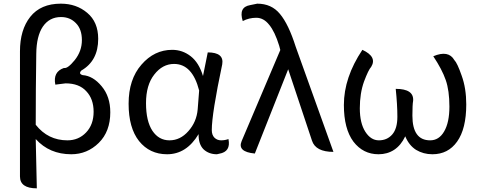

<svg xmlns="http://www.w3.org/2000/svg" viewBox="-20 -829 2622 1048"><path d="M181 199Q89 199 89 134V-549Q89 -666 145 -737Q202 -809 312 -809Q397 -809 456 -759Q516 -709 516 -617Q516 -497 424 -444Q407 -426 431 -419Q488 -415 535 -358Q582 -302 582 -216Q582 -111 519 -49Q456 13 369 13Q250 13 175 -70Q175 -62 181 199ZM348 -63Q409 -63 450 -106Q491 -149 491 -219Q491 -289 451 -331Q412 -374 338 -374L282 -367Q268 -437 329 -458Q349 -453 388 -501Q427 -550 427 -610Q427 -670 394 -703Q362 -736 313 -736Q250 -736 214 -684Q179 -632 178 -536Q175 -342 175 -148Q242 -63 348 -63Z M892 13Q797 13 739 -59Q682 -131 682 -263Q682 -396 752 -476Q822 -557 920 -557Q976 -557 1021 -522Q1066 -487 1088 -414L1114 -543Q1204 -543 1193 -478Q1136 -208 1136 -119Q1136 -92 1151 -77Q1166 -63 1187 -63Q1208 -63 1227 -70Q1241 -1 1177 10L1164 13Q1120 13 1091 -14Q1063 -42 1064 -97Q998 13 892 13ZM812 -115Q847 -63 905 -63Q964 -63 1008 -113Q1053 -163 1059 -232L1067 -335Q1030 -480 930 -480Q867 -480 822 -422Q777 -365 777 -266Q777 -168 812 -115Z M1371 9Q1274 0 1299 -59L1510 -556L1504 -579Q1480 -657 1449 -694Q1419 -732 1379 -732Q1339 -732 1305 -714Q1281 -790 1345 -801L1384 -809Q1462 -809 1508 -753Q1555 -697 1594 -574L1800 0Q1703 0 1683 -61L1553 -451Z M2046 13Q1962 13 1909 -56Q1857 -126 1857 -256Q1857 -406 1958 -557Q2040 -519 2006 -464Q1991 -448 1967 -384Q1944 -320 1944 -238Q1944 -157 1974 -110Q2004 -63 2048 -63Q2093 -63 2121 -95Q2149 -127 2149 -192Q2149 -257 2140 -344Q2240 -344 2235 -279Q2231 -257 2231 -198Q2231 -63 2328 -63Q2376 -63 2404 -111Q2433 -160 2433 -247Q2433 -335 2413 -392Q2393 -450 2345 -522Q2428 -557 2460 -501Q2476 -485 2500 -416Q2525 -347 2525 -259Q2525 -126 2475 -56Q2426 13 2340 13Q2291 13 2251 -11Q2212 -36 2192 -85Q2169 -36 2131 -11Q2094 13 2046 13Z"/></svg>

Font: Swei Toothpaste CJK TC
Style: Regular
Weight: 400
Version: Version 1.0